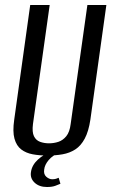

<svg xmlns="http://www.w3.org/2000/svg" viewBox="-20 -611 452 769"><path d="M170 12Q138 12 111 7Q84 2 65 -12.5Q46 -27 38 -55.5Q30 -84 37 -132L101 -591H179L112 -114Q108 -82 116 -65.5Q124 -49 140.5 -43Q157 -37 176 -37Q196 -37 214 -43Q232 -49 245.5 -65.5Q259 -82 263 -114L330 -591H406L342 -132Q335 -85 319.5 -56Q304 -27 281.5 -12.5Q259 2 230.5 7Q202 12 170 12ZM168 138Q137 138 118.5 120.5Q100 103 104 78Q108 50 132 28Q156 6 184 -1L219 0Q191 11 175 30Q159 49 157 68Q154 87 165.5 97Q177 107 189 107Q198 107 204.5 105Q211 103 215 101L222 125Q215 128 202 133Q189 138 168 138Z"/></svg>

Font: Alumni Sans Thin Medium
Style: Italic
Weight: 500
Italic angle: -8°
Version: Version 1.016